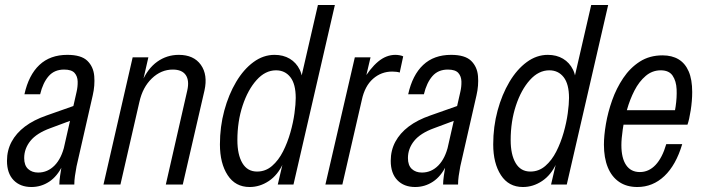

<svg xmlns="http://www.w3.org/2000/svg" viewBox="-20 -740 2818 770"><path d="M218 0Q218 -14 221 -35Q224 -56 228 -80H221L287 -371Q292 -392 291.5 -413Q291 -434 279 -447.5Q267 -461 237 -461Q198 -461 175 -434.5Q152 -408 141 -362H78Q95 -439 138 -479.5Q181 -520 250 -520Q306 -520 330.5 -496Q355 -472 358 -434.5Q361 -397 352 -358L287 -73Q283 -52 280.5 -34Q278 -16 278 0ZM106 10Q61 10 34.5 -17.5Q8 -45 8 -95Q8 -137 26.5 -171.5Q45 -206 80 -232.5Q115 -259 167 -277L289 -320L276 -261L182 -226Q127 -206 102 -175Q77 -144 77 -106Q77 -77 92.5 -62.5Q108 -48 133 -48Q171 -48 199 -76.5Q227 -105 239 -158L231 -77Q210 -33 177.5 -11.5Q145 10 106 10Z M395 0 512 -510H575L553 -414H558L463 0ZM645 0 731 -377Q740 -417 725 -439Q710 -461 673 -461Q626 -461 589 -425.5Q552 -390 539 -331L549 -411Q572 -465 610.5 -492.5Q649 -520 697 -520Q757 -520 785.5 -480Q814 -440 800 -377L713 0Z M1094 0 1116 -94 1115 -84Q1094 -38 1058 -14Q1022 10 981 10Q924 10 893 -37.5Q862 -85 862 -161Q862 -232 879.5 -296.5Q897 -361 927 -411.5Q957 -462 996.5 -491Q1036 -520 1081 -520Q1116 -520 1142 -504.5Q1168 -489 1182 -460.5Q1196 -432 1192 -392L1178 -386L1255 -720H1323L1157 0ZM1011 -52Q1045 -52 1071 -74.5Q1097 -97 1115 -132.5Q1133 -168 1144.5 -208.5Q1156 -249 1161 -286Q1166 -323 1166 -347Q1166 -403 1144.5 -430.5Q1123 -458 1087 -458Q1044 -458 1009 -419Q974 -380 953 -316.5Q932 -253 932 -178Q932 -120 952 -86Q972 -52 1011 -52Z M1285 0 1403 -510H1466L1441 -404H1446L1353 0ZM1431 -339 1432 -412Q1464 -466 1496.5 -493Q1529 -520 1566 -520Q1573 -520 1582 -518.5Q1591 -517 1597 -514L1583 -449Q1578 -451 1569.5 -452Q1561 -453 1553 -453Q1509 -453 1476 -424Q1443 -395 1431 -339Z M1757 0Q1757 -14 1760 -35Q1763 -56 1767 -80H1760L1826 -371Q1831 -392 1830.5 -413Q1830 -434 1818 -447.5Q1806 -461 1776 -461Q1737 -461 1714 -434.5Q1691 -408 1680 -362H1617Q1634 -439 1677 -479.5Q1720 -520 1789 -520Q1845 -520 1869.5 -496Q1894 -472 1897 -434.5Q1900 -397 1891 -358L1826 -73Q1822 -52 1819.5 -34Q1817 -16 1817 0ZM1645 10Q1600 10 1573.5 -17.5Q1547 -45 1547 -95Q1547 -137 1565.5 -171.5Q1584 -206 1619 -232.5Q1654 -259 1706 -277L1828 -320L1815 -261L1721 -226Q1666 -206 1641 -175Q1616 -144 1616 -106Q1616 -77 1631.5 -62.5Q1647 -48 1672 -48Q1710 -48 1738 -76.5Q1766 -105 1778 -158L1770 -77Q1749 -33 1716.5 -11.5Q1684 10 1645 10Z M2190 0 2212 -94 2211 -84Q2190 -38 2154 -14Q2118 10 2077 10Q2020 10 1989 -37.5Q1958 -85 1958 -161Q1958 -232 1975.5 -296.5Q1993 -361 2023 -411.5Q2053 -462 2092.5 -491Q2132 -520 2177 -520Q2212 -520 2238 -504.5Q2264 -489 2278 -460.5Q2292 -432 2288 -392L2274 -386L2351 -720H2419L2253 0ZM2107 -52Q2141 -52 2167 -74.5Q2193 -97 2211 -132.5Q2229 -168 2240.5 -208.5Q2252 -249 2257 -286Q2262 -323 2262 -347Q2262 -403 2240.5 -430.5Q2219 -458 2183 -458Q2140 -458 2105 -419Q2070 -380 2049 -316.5Q2028 -253 2028 -178Q2028 -120 2048 -86Q2068 -52 2107 -52Z M2536 10Q2493 10 2463 -10.5Q2433 -31 2417.5 -69Q2402 -107 2402 -160Q2402 -196 2410 -243Q2418 -290 2435 -338Q2452 -386 2479.5 -427Q2507 -468 2546 -493Q2585 -518 2637 -518Q2675 -518 2701.5 -502Q2728 -486 2742 -453.5Q2756 -421 2756 -371Q2756 -336 2750 -297.5Q2744 -259 2737 -240H2458L2470 -298H2714L2677 -247Q2684 -276 2689.5 -312.5Q2695 -349 2693.5 -382Q2692 -415 2677.5 -436.5Q2663 -458 2630 -458Q2596 -458 2569.5 -435.5Q2543 -413 2524.5 -377Q2506 -341 2494.5 -300Q2483 -259 2477.5 -221Q2472 -183 2472 -158Q2472 -106 2491 -78Q2510 -50 2546 -50Q2582 -50 2609 -78.5Q2636 -107 2652 -162H2716Q2691 -78 2644.5 -34Q2598 10 2536 10Z"/></svg>

Font: Instrument Sans Condensed
Style: Italic
Weight: 400
Width: 3
Italic angle: -13°
Designer: Rodrigo Fuenzalida
Foundry: fragTYPE
Version: Version 1.000;gftools[0.9.28]